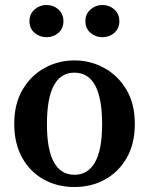

<svg xmlns="http://www.w3.org/2000/svg" viewBox="-20 -735 597 769"><path d="M278 14Q210 14 155.5 -16Q101 -46 69 -103Q37 -160 37 -239Q37 -319 70.5 -376Q104 -433 159 -463Q214 -493 278 -493Q342 -493 397 -463Q452 -433 486 -376.5Q520 -320 520 -239Q520 -159 487.5 -102.5Q455 -46 400.5 -16Q346 14 278 14ZM278 -35Q332 -35 360.5 -85Q389 -135 389 -238Q389 -444 278 -444Q168 -444 168 -238Q168 -135 196 -85Q224 -35 278 -35ZM166 -586Q139 -586 118.5 -603.5Q98 -621 98 -650Q98 -679 118.5 -697Q139 -715 166 -715Q194 -715 214 -697Q234 -679 234 -650Q234 -621 214 -603.5Q194 -586 166 -586ZM390 -586Q363 -586 342.5 -603.5Q322 -621 322 -650Q322 -679 342.5 -697Q363 -715 390 -715Q418 -715 438 -697Q458 -679 458 -650Q458 -621 438 -603.5Q418 -586 390 -586Z"/></svg>

Font: Source Serif Pro Semibold
Style: Regular
Weight: 600
Designer: Frank Grießhammer
Foundry: Adobe Systems Incorporated
Version: Version 3.000;hotconv 1.0.109;makeotfexe 2.5.65596